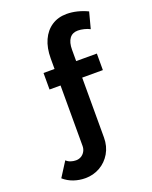

<svg xmlns="http://www.w3.org/2000/svg" viewBox="-169 -831 886 1118"><g transform="rotate(-20 274.0 -272.0)"><path d="M162.2 196.4Q125 196.4 90.6 184.6Q56.3 172.8 29.1 149L86.8 58.4Q98.1 69.6 114.1 74.8Q130.1 80 145.9 80Q163.8 80 178.1 71.7Q192.3 63.5 201.2 48.2Q210 33 210 14V-360.4H141.7V-462.8H210V-528Q210 -592.9 231.5 -640.6Q253.1 -688.2 292.5 -714.1Q331.8 -740 384.9 -740Q416.7 -740 449.7 -732Q482.7 -723.9 513.9 -708.9L487.4 -608.3Q472.5 -616.5 451.9 -621.6Q431.4 -626.7 413.6 -626.7Q379.6 -626.7 361.8 -602.6Q344 -578.6 344 -532.8V-462.8H472.2V-360.4H344V10.6Q344 64.9 319.2 107.2Q294.4 149.4 253.1 172.9Q211.8 196.4 162.2 196.4Z"/></g></svg>

Font: Raleway Thin
Style: Regular
Weight: 100
Designer: Matt McInerney, Pablo Impallari, Rodrigo Fuenzalida
Foundry: Matt McInerney, Pablo Impallari, Rodrigo Fuenzalida
Version: Version 4.026